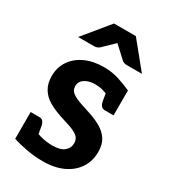

<svg xmlns="http://www.w3.org/2000/svg" viewBox="-181 -811 798 907"><g transform="rotate(30 218.0 -358.0)"><path d="M201 8Q157 8 113 0Q69 -8 36 -19V-104L96 -106Q108 -96 139 -87.5Q170 -79 204 -79Q246 -79 267 -96Q288 -113 288 -140Q288 -165 269.5 -178.5Q251 -192 222.5 -201Q194 -210 164 -220Q129 -232 100 -249Q71 -266 54 -294Q37 -322 37 -363Q37 -410 61.5 -446Q86 -482 129.5 -502Q173 -522 231 -522Q274 -522 310.5 -510.5Q347 -499 383 -483V-420L320 -412Q302 -418 281 -424.5Q260 -431 235 -431Q212 -431 194 -424Q176 -417 166.5 -405Q157 -393 157 -376Q157 -353 177 -339.5Q197 -326 227 -316.5Q257 -307 283 -298Q316 -287 344.5 -270.5Q373 -254 390 -228Q407 -202 407 -161Q407 -111 382 -73Q357 -35 311 -13.5Q265 8 201 8ZM294 -447 383 -425V-347H337Q323 -347 316 -355Q309 -363 306 -376ZM125 -65 36 -87V-165H82Q97 -165 103.5 -157Q110 -149 113 -136ZM53 -584 168 -724H287L401 -584H317Q302 -584 292 -593L228 -652L167 -593Q163 -590 156 -587Q149 -584 141 -584Z"/></g></svg>

Font: Aleo
Style: Bold
Weight: 700
Designer: Alessio Laiso
Foundry: Alessio Laiso
Version: Version 2.001;gftools[0.9.29]